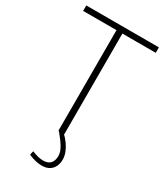

<svg xmlns="http://www.w3.org/2000/svg" viewBox="-224 -789 941 1097"><g transform="rotate(30 246.0 -240.0)"><path d="M161 173Q183 182 201.5 186.5Q220 191 236 191Q267 191 283 174Q299 157 299 126Q299 105 289.5 84.5Q280 64 264 42.5Q248 21 230 -1L261 -3Q282 17 297.5 39Q313 61 322 84.5Q331 108 331 130Q331 155 321.5 175.5Q312 196 292.5 208Q273 220 243 220Q225 220 202.5 215Q180 210 155 199ZM486 -664H266V0H227V-664H7V-700H486Z"/></g></svg>

Font: Georama ExtraCondensed Thin ExtraLight
Style: Regular
Weight: 250
Version: Version 1.001